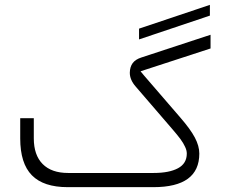

<svg xmlns="http://www.w3.org/2000/svg" viewBox="-20 -773 946 793"><path d="M846.9 -708.5 554.3 -610.2V-654.7L846.9 -752.9ZM613.8 0H259.8Q159.7 0 111.6 -49.1Q63.5 -98.1 63.5 -201.2V-284.7H119.6V-201.7Q119.6 -132.3 156.2 -95.5Q192.9 -58.6 261.2 -58.6H614.7Q678.7 -58.6 715.1 -78.1Q751.5 -97.7 751.5 -138.7Q751.5 -145 749.8 -152.1Q748 -159.2 744.4 -166.7Q740.7 -174.3 736.1 -182.4Q731.4 -190.4 724.6 -199.5Q717.8 -208.5 710.2 -217.8Q702.6 -227.1 693.4 -237.8L540 -416Q516.1 -443.4 516.1 -472.7Q516.6 -497.1 528.1 -512.5Q539.6 -527.8 564 -535.6L849.6 -629.4V-572.8L581.5 -485.4L560.5 -478.5L574.7 -461.4L725.1 -287.1Q766.6 -239.3 784.9 -204.6Q803.2 -169.9 803.2 -138.7Q803.2 0 613.8 0Z"/></svg>

Font: Shabnam Thin FD
Style: Thin-FD
Weight: 100
Foundry: DejaVu fonts team - Redesigned by Saber Rastikerdar - Based on Vazir font
Version: Version 5.0.0